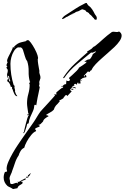

<svg xmlns="http://www.w3.org/2000/svg" viewBox="-20 -978 848 1307"><path d="M69 309 54 300 48 297 41 294Q37 292 36 291Q35 290 31 288Q5 264 5 231Q5 210 14 192Q16 193 21 191.5Q26 190 28 189V185Q25 177 25 170Q25 151 37 123Q49 95 66.5 64.5Q84 34 101 9Q112 -8 128 -31Q144 -54 160.5 -77.5Q177 -101 190.5 -120Q204 -139 210 -148Q215 -156 221 -165Q227 -174 232 -183Q237 -191 242.5 -200Q248 -209 254 -217Q255 -219 270 -235Q285 -251 304.5 -272.5Q324 -294 339 -310.5Q354 -327 355 -329L349 -333L353 -336Q354 -337 357 -337Q359 -337 359 -333H362Q364 -335 364 -339Q363 -341 363 -344Q363 -351 366 -351Q374 -357 387.5 -369Q401 -381 409 -381L410 -388Q409 -389 403 -389Q396 -387 398 -393L405 -392Q410 -397 416 -401.5Q422 -406 430 -405Q431 -408 431 -420Q431 -431 436 -431L435 -427H441Q443 -426 446 -426Q452 -426 452 -430H455Q455 -431 456 -432V-434Q456 -440 453 -441Q450 -443 450 -446V-448Q456 -453 471.5 -467Q487 -481 501.5 -495.5Q516 -510 517 -517Q530 -525 542.5 -533.5Q555 -542 567 -551L568 -558H565Q562 -558 561 -557Q560 -556 557 -556Q556 -556 556 -557V-559Q558 -562 569 -568Q580 -574 583 -574Q584 -574 584 -572L588 -575H592Q602 -587 607 -598Q608 -600 609 -602Q610 -604 611 -606V-609L612 -610L632 -624V-628H629Q625 -626 617.5 -622.5Q610 -619 605 -619Q601 -619 602 -622Q555 -584 504 -541.5Q453 -499 419 -450Q418 -446 413 -446Q410 -446 410 -448Q410 -450 411 -451L413 -454Q446 -504 489.5 -544.5Q533 -585 578 -624H575Q572 -624 572 -626L579 -631L602 -645Q604 -647 606.5 -649.5Q609 -652 613 -656Q620 -663 625 -663Q639 -674 653.5 -686.5Q668 -699 682 -712Q696 -725 710.5 -736.5Q725 -748 740 -759Q745 -762 752 -762Q761 -762 765 -761Q768 -760 771 -760Q774 -760 777 -760Q786 -760 790 -764Q808 -753 808 -736Q808 -719 794 -698.5Q780 -678 759 -658Q738 -638 718 -621Q699 -604 675 -583Q651 -562 631.5 -541.5Q612 -521 605 -505L603 -502Q603 -501 604 -501L597 -498Q596 -496 593 -493Q589 -489 588 -487L584 -490Q582 -491 579 -491Q575 -491 575 -488L549 -460H553L552 -457L555 -456Q556 -462 561 -467H567L565 -460L569 -459L567 -452Q565 -453 556.5 -450Q548 -447 546 -446L547 -449Q544 -447 534 -440Q524 -433 524 -430L526 -429L541 -435Q535 -431 533 -429Q528 -424 525 -422L529 -414L528 -410Q525 -410 521 -409.5Q517 -409 512 -408L515 -414Q514 -415 511 -415H507Q505 -411 505 -408Q505 -403 504 -401Q497 -407 491 -408L489 -406H485Q486 -403 486 -395L473 -392L472 -388Q474 -387 477 -387Q480 -387 483 -386L493 -383L496 -380L495 -376L471 -385L466 -378H463L462 -374L481 -373L480 -369L477 -370L476 -366L467 -369Q464 -369 458 -371L456 -365L460 -363L468 -356L438 -324Q437 -325 435 -329L431 -332L429 -329H425Q422 -329 422 -325Q418 -320 415 -316Q412 -312 409 -307Q406 -306 403 -304.5Q400 -303 398 -301L386 -295H383Q384 -293 385 -290.5Q386 -288 386 -286Q386 -284 383 -284Q378 -277 372 -271Q366 -265 361 -260Q351 -248 346 -231Q340 -227 338 -224Q335 -220 330 -218L296 -198L295 -194Q297 -193 299 -193Q301 -193 305 -192Q311 -190 310 -186Q300 -182 287.5 -172Q275 -162 273 -151Q267 -144 258 -135.5Q249 -127 238 -128Q242 -126 244 -126L250 -123L249 -116Q247 -115 242.5 -113.5Q238 -112 233 -110Q220 -105 219 -100H216Q220 -98 222 -95Q224 -92 226 -88L225 -85Q210 -80 192.5 -59Q175 -38 162 -13.5Q149 11 145 28Q130 34 120.5 49.5Q111 65 107 80Q91 103 82 131Q78 144 73 157.5Q68 171 63 185Q60 197 56 204Q54 208 52 213Q50 218 48 223Q46 226 45.5 231.5Q45 237 45 240Q45 245 47 245Q49 256 49 265.5Q49 275 62 275Q67 275 76 271Q81 269 85 268Q89 267 91 266Q93 267 96 268Q99 269 103 270Q102 267 101 264Q100 261 99 259L109 260Q120 253 130 247.5Q140 242 150 237H154L155 238Q155 238 155 238.5Q155 239 156 240Q155 241 155 242Q155 243 154 244Q147 248 135 251.5Q123 255 121 261Q123 260 125.5 259Q128 258 130 258Q134 258 131 261H134L132 272Q123 277 112 284.5Q101 292 99 303ZM140 -71 139 -73H137V-76H142Q142 -79 146 -96Q150 -113 155.5 -134.5Q161 -156 166 -172.5Q171 -189 174 -190L175 -200L164 -192V-195L175 -206V-209L172 -208L167 -243Q164 -263 164 -275Q164 -308 173 -339Q182 -371 182 -402Q182 -404 180.5 -407Q179 -410 178 -412L186 -420L183 -423Q174 -455 175 -491.5Q176 -528 165 -562Q155 -574 149 -596.5Q143 -619 136.5 -637.5Q130 -656 116 -656Q113 -656 112 -655Q111 -654 108 -654Q106 -654 106 -657Q88 -651 75.5 -631Q63 -611 57 -587.5Q51 -564 51 -544Q51 -469 73 -399Q78 -398 79 -391.5Q80 -385 78 -382Q78 -380 79 -378Q80 -377 80 -375Q80 -373 81 -371L83 -361Q83 -359 81 -359Q83 -352 86.5 -342.5Q90 -333 95 -328Q98 -325 98 -324Q98 -323 96 -323Q85 -323 76.5 -341Q68 -359 66 -369Q61 -374 62 -377V-386Q57 -386 52 -389L51 -399L50 -397Q50 -400 46.5 -406.5Q43 -413 41 -416Q38 -418 33.5 -421.5Q29 -425 29 -429Q29 -431 31.5 -436Q34 -441 36 -444Q33 -445 30.5 -455Q28 -465 28 -468Q28 -476 31 -483Q32 -487 32.5 -490.5Q33 -494 33 -498Q33 -505 29 -509Q24 -514 24 -518Q24 -522 27 -523Q30 -525 30 -526Q30 -528 27 -529Q24 -531 24 -533Q24 -537 27 -544Q31 -552 32 -555Q28 -558 28 -564Q28 -573 37.5 -592Q47 -611 57 -630Q67 -649 67 -655L69 -659L75 -653L77 -654Q77 -656 78 -657V-658Q78 -660 75 -660Q90 -674 100.5 -680.5Q111 -687 123.5 -690Q136 -693 157 -698Q161 -705 170 -705Q177 -705 190 -687.5Q203 -670 216 -646Q229 -622 235.5 -601.5Q242 -581 237 -576Q237 -559 240 -541.5Q243 -524 246 -507Q247 -503 247.5 -500Q248 -497 248 -493Q247 -489 247.5 -485.5Q248 -482 249 -478Q250 -474 251 -471Q252 -468 253 -465L256 -451L253 -448H256L247 -420Q248 -417 248 -411Q248 -405 249 -402L246 -401Q246 -399 246.5 -392.5Q247 -386 251 -387Q249 -374 246 -361.5Q243 -349 241 -337Q238 -324 235.5 -311.5Q233 -299 231 -286L227 -261Q226 -262 222 -264Q219 -264 217 -266V-263H214Q213 -241 204 -221Q195 -201 186 -181Q177 -161 175 -139Q173 -137 170 -137Q166 -135 165 -134Q165 -132 160.5 -116Q156 -100 150.5 -85.5Q145 -71 140 -71ZM48 -422Q50 -428 50 -428L45 -439Q43 -443 43 -452Q42 -462 37 -462Q35 -462 35 -458Q35 -456 37 -447Q39 -438 42 -430Q45 -422 48 -422ZM552 -449Q554 -451 554 -453L548 -450H550Q551 -449 552 -449ZM159 232Q156 232 156 230V229H159Q160 228 160 225Q161 224 164 224L167 222Q167 224 166 225Q167 226 170 226Q170 223 171 222V218L170 217Q170 216 169 215Q173 215 180 208Q188 200 190 200Q189 204 183.5 213.5Q178 223 174 222Q173 223 173 226Q173 229 172 230Q168 230 166 231Q164 232 159 232ZM633 -843Q631 -844 628.5 -844.5Q626 -845 624 -846Q621 -848 619.5 -852.5Q618 -857 613 -858Q613 -858 612.5 -858Q612 -858 613 -859Q610 -862 604 -869.5Q598 -877 594 -877Q594 -877 594.5 -878Q595 -879 594 -879V-880Q589 -880 587.5 -884.5Q586 -889 582 -891Q579 -894 575.5 -895Q572 -896 568 -898Q566 -900 565 -903Q564 -906 561 -907L555 -910Q553 -910 553 -911L539 -915Q534 -912 528 -909.5Q522 -907 520 -905Q513 -901 508 -900Q503 -899 498 -897Q491 -893 486.5 -889.5Q482 -886 475 -886Q473 -886 473 -881Q469 -883 456.5 -875Q444 -867 439 -865Q439 -864 438 -864Q433 -864 426 -858.5Q419 -853 414 -851Q411 -850 409 -850Q407 -850 405 -849Q405 -848 402 -848V-849Q402 -851 403.5 -854Q405 -857 411 -863Q418 -870 427 -875.5Q436 -881 445 -887Q471 -904 496.5 -920.5Q522 -937 549 -950Q553 -952 557 -954.5Q561 -957 565 -958L571 -957L574 -950H575L579 -943Q596 -931 606.5 -915.5Q617 -900 626 -881Q630 -875 634 -870Q638 -865 639 -857Q639 -848 637.5 -846Q636 -844 636 -844Q635 -844 635 -843.5Q635 -843 633 -843Z"/></svg>

Font: Water Brush
Style: Regular
Weight: 400
Designer: Robert E. Leuschke
Foundry: Robert E. Leuschke
Version: Version 1.010; ttfautohint (v1.8.4.7-5d5b)